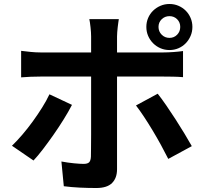

<svg xmlns="http://www.w3.org/2000/svg" viewBox="-20 -885 1040 963"><path d="M830 -804Q807 -804 791 -788.5Q775 -773 775 -750Q775 -727 791 -711Q807 -695 830 -695Q853 -695 868.5 -711Q884 -727 884 -750Q884 -773 868.5 -788.5Q853 -804 830 -804ZM830 -634Q806 -634 785 -643Q764 -652 748 -668Q732 -684 723 -705Q714 -726 714 -750Q714 -774 723 -795Q732 -816 748 -831.5Q764 -847 785 -856Q806 -865 830 -865Q854 -865 875 -856Q896 -847 911.5 -831.5Q927 -816 936 -795Q945 -774 945 -750Q945 -726 936 -705Q927 -684 911.5 -668Q896 -652 875 -643Q854 -634 830 -634ZM341 -359Q324 -326 299.5 -286.5Q275 -247 248 -208.5Q221 -170 195 -136Q169 -102 148 -80L40 -154Q65 -178 92 -209.5Q119 -241 144 -275.5Q169 -310 191 -345Q213 -380 228 -412ZM567 -501V-36Q567 8 542 33Q517 58 463 58Q422 58 380 56Q338 54 300 49L288 -75Q320 -69 350.5 -66Q381 -63 399 -63Q419 -63 427 -71Q435 -79 436 -99Q436 -108 436.5 -138Q437 -168 437 -209Q437 -250 437 -296Q437 -342 437 -383.5Q437 -425 437 -456.5Q437 -488 437 -500V-501H183Q160 -501 133.5 -500Q107 -499 86 -497V-630Q109 -627 134.5 -624.5Q160 -622 183 -622H437V-702Q437 -722 434 -749Q431 -776 428 -789H576Q575 -784 573.5 -773Q572 -762 570.5 -749.5Q569 -737 568 -724Q567 -711 567 -702V-622H800Q821 -622 849.5 -624Q878 -626 898 -629V-498Q875 -500 848 -500.5Q821 -501 801 -501ZM771 -415Q790 -391 813.5 -357Q837 -323 860.5 -286.5Q884 -250 905.5 -214.5Q927 -179 942 -152L824 -88Q808 -120 787.5 -157.5Q767 -195 745 -231.5Q723 -268 701.5 -300.5Q680 -333 662 -356Z"/></svg>

Font: SpoqaHanSans-Bold
Style: Regular
Weight: 700
Designer: [Spoqa Han Sans] Dong-huui Kim \uAE40 \uB3D9 \uD718   [Noto Sans] Ryoko NISHIZUKA \u897F \u585A \u6DBC \u5B50  (kana & i
Foundry: Spoqa (http://www.spoqa-han-sans.com)
Version: Version 2.000